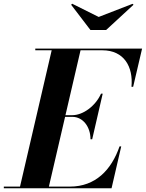

<svg xmlns="http://www.w3.org/2000/svg" viewBox="-68 -1011 782 1031"><path d="M462 -920 319.5 -991 314 -985.5 417.5 -850H502L649 -985.5L644 -990.5ZM320.5 -383.5C377.5 -383.5 418 -330 418 -263H427L483.5 -508H474.5C444.5 -441 377.5 -392.5 320.5 -392.5H283.5L364.5 -741H481.5C598.5 -741 648 -652 638 -545H647L695 -750H121.5V-741H209.5L39.5 -9H-47.5V0H531L583 -225H574C530 -98 444.5 -9 307.5 -9H194.5L281.5 -383.5Z"/></svg>

Font: Bodoni* 24pt
Style: Bold Italic
Weight: 700
Italic angle: -13°
Version: Version 2.3